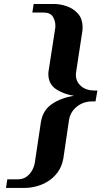

<svg xmlns="http://www.w3.org/2000/svg" viewBox="-20 -776 519 950"><path d="M385.7 -610.4 356.9 -421.4Q356.4 -417.5 356 -413.8Q355.5 -410.2 355.5 -406.2Q355.5 -372.1 380.9 -350.1Q406.2 -328.1 447.3 -328.1H461.9L452.6 -274.4H438Q392.1 -274.4 359.6 -247.8Q327.1 -221.2 321.3 -181.2L293.5 7.8Q286.1 48.3 265.4 76.4Q244.6 104.5 216.8 121.6Q189 138.7 158.9 146.2Q128.9 153.8 103.5 153.8H9.8L16.1 111.3H66.9Q93.3 111.3 111.1 98.4Q128.9 85.4 139.2 66.4Q149.4 47.4 152.3 28.8L182.1 -169.9Q190.9 -229.5 236.1 -260.7Q281.2 -292 346.2 -301.8Q291 -311 255.1 -336.4Q219.2 -361.8 219.2 -410.2Q219.2 -419.9 221.7 -432.6L252.4 -631.3Q253.4 -635.7 253.7 -640.4Q253.9 -645 253.9 -649.4Q253.9 -673.8 241.2 -693.8Q228.5 -713.9 195.3 -713.9H140.1L146.5 -756.3H247.1Q278.3 -756.3 311 -744.9Q343.8 -733.4 366.2 -708Q388.7 -682.6 388.7 -639.2Q388.7 -625 385.7 -610.4Z"/></svg>

Font: Gelasio SemiBold
Style: Italic
Weight: 600
Italic angle: -8.5°
Designer: Eben Sorkin
Foundry: Eben Sorkin
Version: Version 1.008